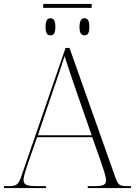

<svg xmlns="http://www.w3.org/2000/svg" viewBox="-23 -958 701 978"><path d="M197 -918H444V-938H197ZM234 -778C249 -778 259 -787 259 -821C259 -855 249 -865 234 -865C219 -865 209 -855 209 -821C209 -787 219 -778 234 -778ZM407 -778C423 -778 432 -787 432 -821C432 -855 423 -865 407 -865C393 -865 382 -855 382 -821C382 -787 393 -778 407 -778ZM-3 0H211V-10H162C107 -10 97 -20 97 -42C97 -63 115 -112 121 -130L166 -259H447L493 -128C499 -110 517 -61 517 -41C517 -19 509 -10 459 -10H424V0H644V-10H627C584 -10 578 -16 563 -59L331 -714H311L87 -64C71 -17 63 -10 18 -10H-3ZM170 -269 251 -508C266 -551 295 -635 306 -672C320 -628 345 -553 365 -496L444 -269Z"/></svg>

Font: Noto Serif Display ExtraLight
Style: Regular
Weight: 200
Designer: Monotype Design Team
Foundry: Monotype Imaging Inc.
Version: Version 2.009